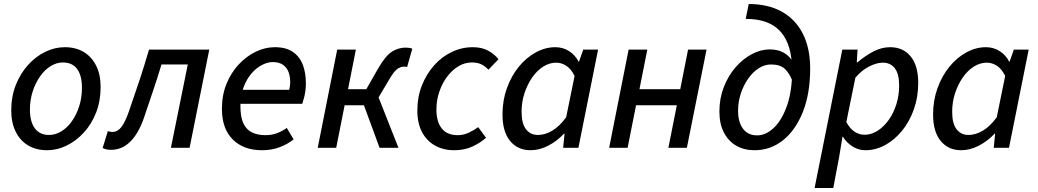

<svg xmlns="http://www.w3.org/2000/svg" viewBox="-20 -736 5170 956"><path d="M215 12Q160 12 120 -12Q80 -36 58 -80.5Q36 -125 36 -186Q36 -256 59 -313.5Q82 -371 120 -413Q158 -455 205.5 -478Q253 -501 303 -501Q357 -501 397 -477Q437 -453 459 -408.5Q481 -364 481 -303Q481 -233 458.5 -175.5Q436 -118 397.5 -76Q359 -34 311.5 -11Q264 12 215 12ZM224 -64Q256 -64 285.5 -82Q315 -100 338 -132.5Q361 -165 374.5 -207.5Q388 -250 388 -299Q388 -360 364 -392.5Q340 -425 293 -425Q262 -425 232.5 -407Q203 -389 180 -356.5Q157 -324 143 -281.5Q129 -239 129 -190Q129 -130 153.5 -97Q178 -64 224 -64Z M533 10Q519 10 509 7.5Q499 5 491 1L517 -83Q522 -82 527.5 -80.5Q533 -79 540 -79Q565 -79 584 -103Q603 -127 621 -179Q648 -256 673.5 -333Q699 -410 722 -489H1022L924 0H831L915 -415H784Q764 -348 742 -283.5Q720 -219 698 -153Q671 -73 629.5 -31.5Q588 10 533 10Z M1284 12Q1193 12 1139 -41.5Q1085 -95 1085 -194Q1085 -263 1108 -319Q1131 -375 1169 -415.5Q1207 -456 1253.5 -478.5Q1300 -501 1348 -501Q1405 -501 1439 -477Q1473 -453 1488 -413Q1503 -373 1503 -322Q1503 -301 1500.5 -282.5Q1498 -264 1493.5 -248Q1489 -232 1485 -219H1153L1161 -289H1420Q1423 -301 1424 -309Q1425 -317 1425 -328Q1425 -354 1417 -376.5Q1409 -399 1389.5 -413Q1370 -427 1338 -427Q1313 -427 1284.5 -412.5Q1256 -398 1232 -370Q1208 -342 1192.5 -301Q1177 -260 1177 -209Q1177 -151 1193 -119.5Q1209 -88 1237 -75.5Q1265 -63 1302 -63Q1333 -63 1359.5 -73Q1386 -83 1408 -99L1442 -42Q1412 -18 1372.5 -3Q1333 12 1284 12Z M1562 0 1659 -489H1752L1713 -292H1804L1864 -397Q1900 -459 1932 -479Q1964 -499 2000 -499Q2018 -499 2033 -494L2007 -402Q2003 -404 1999 -404Q1995 -404 1989 -404Q1974 -404 1957.5 -392Q1941 -380 1919 -342L1865 -251L1964 0H1870L1792 -212H1696L1654 0Z M2241 12Q2188 12 2146.5 -11Q2105 -34 2081.5 -78Q2058 -122 2058 -186Q2058 -253 2080.5 -310Q2103 -367 2141 -410Q2179 -453 2229 -477Q2279 -501 2334 -501Q2380 -501 2412 -483Q2444 -465 2462 -441L2412 -389Q2395 -407 2376 -416Q2357 -425 2329 -425Q2294 -425 2262.5 -406Q2231 -387 2206.5 -354.5Q2182 -322 2167.5 -279.5Q2153 -237 2153 -190Q2153 -130 2179.5 -96.5Q2206 -63 2259 -63Q2288 -63 2314.5 -75.5Q2341 -88 2361 -103L2400 -50Q2372 -25 2332.5 -6.5Q2293 12 2241 12Z M2622 12Q2558 12 2520 -34Q2482 -80 2482 -166Q2482 -236 2504 -297Q2526 -358 2563 -403.5Q2600 -449 2647.5 -475Q2695 -501 2745 -501Q2783 -501 2813.5 -481.5Q2844 -462 2861 -429H2863L2884 -489H2958L2860 0H2784L2791 -70H2788Q2753 -33 2709.5 -10.5Q2666 12 2622 12ZM2658 -64Q2694 -64 2730 -85.5Q2766 -107 2799 -152L2841 -358Q2823 -394 2799 -409Q2775 -424 2750 -424Q2716 -424 2685 -404.5Q2654 -385 2630 -350.5Q2606 -316 2591.5 -272Q2577 -228 2577 -179Q2577 -121 2599 -92.5Q2621 -64 2658 -64Z M3013 0 3110 -489H3203L3164 -292H3367L3406 -489H3498L3400 0H3308L3350 -212H3147L3105 0Z M3737 12Q3685 12 3646 -10.5Q3607 -33 3584.5 -76Q3562 -119 3562 -181Q3562 -246 3584 -302.5Q3606 -359 3642.5 -401Q3679 -443 3723.5 -466.5Q3768 -490 3812 -490Q3851 -490 3878 -476Q3905 -462 3922 -437.5Q3939 -413 3947 -380L3928 -327Q3912 -370 3888.5 -392.5Q3865 -415 3819 -415Q3787 -415 3757.5 -396Q3728 -377 3705 -344Q3682 -311 3668.5 -270Q3655 -229 3655 -185Q3655 -128 3679.5 -95Q3704 -62 3750 -62Q3794 -62 3834 -100.5Q3874 -139 3899 -211Q3924 -283 3924 -384Q3924 -513 3867.5 -577.5Q3811 -642 3693 -642L3708 -716Q3804 -716 3872.5 -678Q3941 -640 3977.5 -568Q4014 -496 4014 -395Q4014 -270 3977.5 -178.5Q3941 -87 3878.5 -37.5Q3816 12 3737 12Z M4036 200 4174 -489H4250L4246 -426H4250Q4286 -457 4327.5 -479Q4369 -501 4412 -501Q4477 -501 4514.5 -455Q4552 -409 4552 -323Q4552 -253 4530.5 -192Q4509 -131 4471.5 -85Q4434 -39 4387 -13.5Q4340 12 4289 12Q4254 12 4224.5 -7Q4195 -26 4177 -55H4175L4158 47L4129 200ZM4285 -65Q4318 -65 4349 -84.5Q4380 -104 4404.5 -138Q4429 -172 4443 -216.5Q4457 -261 4457 -310Q4457 -368 4435.5 -396Q4414 -424 4376 -424Q4345 -424 4307.5 -405Q4270 -386 4239 -349L4194 -128Q4213 -94 4236 -79.5Q4259 -65 4285 -65Z M4766 12Q4702 12 4664 -34Q4626 -80 4626 -166Q4626 -236 4648 -297Q4670 -358 4707 -403.5Q4744 -449 4791.5 -475Q4839 -501 4889 -501Q4927 -501 4957.5 -481.5Q4988 -462 5005 -429H5007L5028 -489H5102L5004 0H4928L4935 -70H4932Q4897 -33 4853.5 -10.5Q4810 12 4766 12ZM4802 -64Q4838 -64 4874 -85.5Q4910 -107 4943 -152L4985 -358Q4967 -394 4943 -409Q4919 -424 4894 -424Q4860 -424 4829 -404.5Q4798 -385 4774 -350.5Q4750 -316 4735.5 -272Q4721 -228 4721 -179Q4721 -121 4743 -92.5Q4765 -64 4802 -64Z"/></svg>

Font: Source Sans 3 Medium
Style: Italic
Weight: 500
Italic angle: -11°
Designer: Paul D. Hunt
Foundry: Adobe
Version: Version 3.052;hotconv 1.1.0;makeotfexe 2.6.0